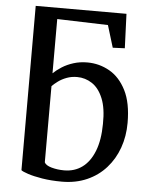

<svg xmlns="http://www.w3.org/2000/svg" viewBox="-57 -865 713 922"><g transform="rotate(5 300.0 -404.0)"><path d="M276 11Q223.5 11 181 4Q138.5 -3 111.5 -12Q84.5 -21 78 -27L77.5 -819H515L521.5 -653.5L463.5 -651L431 -757.5L186 -765V-503.5Q203 -520 227 -535.2Q251 -550.5 281.8 -560.2Q312.5 -570 348.5 -570Q406 -570 455.5 -542Q505 -514 535.5 -454Q566 -394 566 -297.5Q566 -233 546 -177Q526 -121 488.2 -78.8Q450.5 -36.5 396.8 -12.8Q343 11 276 11ZM282 -44Q332 -44 369 -71Q406 -98 427 -151.2Q448 -204.5 448.5 -282.5Q450 -358 430.5 -405.2Q411 -452.5 378 -474.2Q345 -496 305.5 -496Q278.5 -496 255.2 -487.2Q232 -478.5 214.5 -465.5Q197 -452.5 186.5 -441.5V-74.5Q193 -60 221.2 -52Q249.5 -44 282 -44Z"/></g></svg>

Font: Merriweather Medium
Style: Regular
Weight: 500
Version: Version 2.100